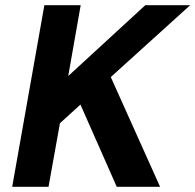

<svg xmlns="http://www.w3.org/2000/svg" viewBox="-20 -720 753 740"><path d="M27 0 151 -700H291L243 -427L540 -700H713L407 -423L597 0H430L290 -317L211 -245L167 0Z"/></svg>

Font: DM Sans 10pt ExtraBold
Style: Italic
Weight: 800
Italic angle: -10°
Version: Version 4.004;gftools[0.9.30]